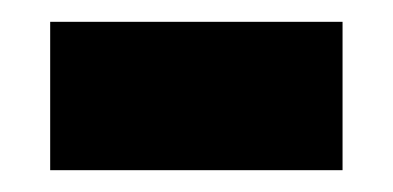

<svg xmlns="http://www.w3.org/2000/svg" viewBox="-20 -356 360 176"><path d="M26 -200V-336H294V-200Z"/></svg>

Font: Noto Sans Armenian ExtraBold
Style: Regular
Weight: 800
Version: Version 2.007